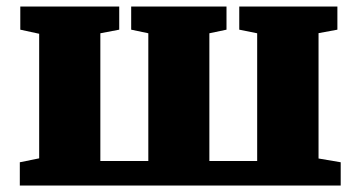

<svg xmlns="http://www.w3.org/2000/svg" viewBox="-20 -576 1109 596"><path d="M41.5 -72.3 101.6 -84.5V-471.2L43 -483.9V-555.7H350.1V-483.9L291.5 -472.7V-76.2H440.4V-472.7L387.2 -483.9V-555.7H683.1V-483.9L629.9 -472.7V-76.2H778.3V-472.7L722.7 -483.9V-555.7H1027.3V-483.9L968.8 -473.1V-84L1037.6 -72.3V0H41.5Z"/></svg>

Font: Merriweather UltraBold
Style: Regular
Weight: 900
Designer: Eben Sorkin ( sorkintype@gmail.com )
Foundry: Eben Sorkin
Version: Version 1.570; ttfautohint (v1.3) -l 8 -r 32 -G 0 -x 0 -H 60